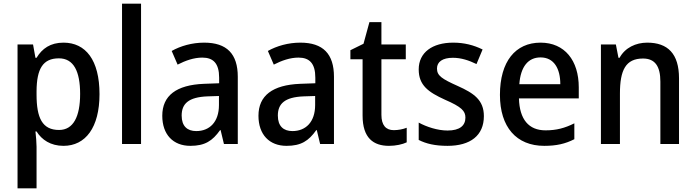

<svg xmlns="http://www.w3.org/2000/svg" viewBox="-20 -780 3771 1040"><path d="M324 -549C253 -549 208 -517 178 -467H172L159 -539H75V240H178V15C178 -8 175 -41 172 -68H178C206 -23 254 10 324 10C443 10 519 -89 519 -270C519 -455 444 -549 324 -549ZM299 -464C379 -464 414 -394 414 -271C414 -148 377 -76 300 -76C209 -76 178 -141 178 -268V-287C179 -407 212 -464 299 -464Z M744 0V-760H641V0Z M1086 -549C1020 -549 958 -531 910 -504L942 -430C985 -452 1030 -468 1076 -468C1135 -468 1167 -437 1167 -359V-329L1085 -326C935 -320 859 -262 859 -153C859 -51 918 10 1011 10C1090 10 1131 -17 1172 -75H1175L1193 0H1268V-364C1268 -488 1209 -549 1086 -549ZM1104 -258 1166 -260V-211C1166 -119 1115 -70 1043 -70C995 -70 964 -96 964 -154C964 -218 1001 -254 1104 -258Z M1607 -549C1541 -549 1479 -531 1431 -504L1463 -430C1506 -452 1551 -468 1597 -468C1656 -468 1688 -437 1688 -359V-329L1606 -326C1456 -320 1380 -262 1380 -153C1380 -51 1439 10 1532 10C1611 10 1652 -17 1693 -75H1696L1714 0H1789V-364C1789 -488 1730 -549 1607 -549ZM1625 -258 1687 -260V-211C1687 -119 1636 -70 1564 -70C1516 -70 1485 -96 1485 -154C1485 -218 1522 -254 1625 -258Z M2113 -75C2070 -75 2046 -102 2046 -158V-459H2178V-539H2046V-660H1981L1949 -543L1878 -508V-459H1944V-154C1944 -32 2003 10 2087 10C2124 10 2160 2 2183 -9V-88C2163 -80 2137 -75 2113 -75Z M2601 -151C2601 -238 2547 -275 2460 -314C2373 -353 2347 -370 2347 -409C2347 -445 2377 -467 2433 -467C2478 -467 2520 -453 2561 -433L2594 -512C2545 -536 2494 -549 2435 -549C2322 -549 2248 -496 2248 -404C2248 -318 2300 -281 2390 -240C2480 -201 2501 -179 2501 -143C2501 -100 2471 -73 2404 -73C2350 -73 2290 -93 2248 -116V-22C2289 -1 2338 10 2404 10C2528 10 2601 -46 2601 -151Z M2908 -549C2772 -549 2688 -447 2688 -266C2688 -92 2777 10 2928 10C2994 10 3042 -1 3091 -26V-112C3039 -86 2994 -74 2935 -74C2844 -74 2794 -133 2791 -247H3115V-307C3115 -452 3039 -549 2908 -549ZM2908 -469C2981 -469 3015 -408 3015 -324H2793C2800 -419 2841 -469 2908 -469Z M3486 -549C3424 -549 3366 -522 3336 -467H3330L3316 -539H3235V0H3338V-273C3338 -400 3369 -463 3463 -463C3528 -463 3557 -421 3557 -338V0H3658V-356C3658 -489 3597 -549 3486 -549Z"/></svg>

Font: Noto Sans SemiCondensed Medium
Style: Regular
Weight: 500
Width: 4
Designer: Monotype Design Team
Foundry: Monotype Imaging Inc.
Version: Version 2.013